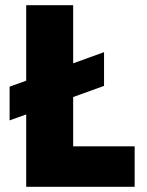

<svg xmlns="http://www.w3.org/2000/svg" viewBox="-20 -720 567 740"><path d="M17 -256 81 -279V0H499V-156H262V-346L381 -389V-519L262 -476V-700H81V-409L17 -386Z"/></svg>

Font: Fixel Text ExtraBold
Style: Regular
Weight: 800
Width: 4
Designer: AlfaBravo + MacPaw
Foundry: Kyrylo Tkachov, Marchela Mozhyna, Serhii Makarenko, Maria Weinstein, Zakhar Kryvoshyya
Version: Version 1.211